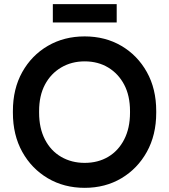

<svg xmlns="http://www.w3.org/2000/svg" viewBox="-20 -889 813 923"><path d="M387 14Q288 14 210 -32Q132 -78 87 -159Q42 -240 42 -347V-355Q42 -462 87 -542.5Q132 -623 210 -668.5Q288 -714 387 -714Q486 -714 563.5 -668.5Q641 -623 686 -542.5Q731 -462 731 -355V-347Q731 -240 686 -159Q641 -78 563.5 -32Q486 14 387 14ZM387 -106Q451 -106 500 -135Q549 -164 577 -218.5Q605 -273 605 -347V-355Q605 -429 577 -482Q549 -535 500 -564.5Q451 -594 387 -594Q324 -594 274 -564.5Q224 -535 196 -482Q168 -429 168 -355V-347Q168 -273 196 -218.5Q224 -164 274 -135Q324 -106 387 -106ZM234 -781V-869H541V-781Z"/></svg>

Font: SUSE SemiBold
Style: Regular
Weight: 600
Designer: Rene Bieder
Foundry: SUSE
Version: Version 1.000